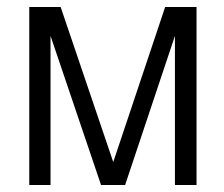

<svg xmlns="http://www.w3.org/2000/svg" viewBox="-20 -547 642 551"><path d="M339 -16H270L125 -444V-16H64V-527H154L305 -82L454 -527H544V-16H482V-444Z"/></svg>

Font: Ekushey Sumon
Style: Regular
Weight: 400
Designer: Al Mamun Sumon
Foundry: Al Mamun Sumon
Version: Version 1.0